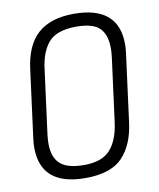

<svg xmlns="http://www.w3.org/2000/svg" viewBox="-88 -860 776 940"><g transform="rotate(-10 300.0 -390.0)"><path d="M261 11Q39 11 39 -179Q39 -200 42 -222L86 -558Q101 -679 164.5 -735Q228 -791 343 -791Q565 -791 565 -601Q565 -580 562 -558L518 -222Q504 -111 446 -50Q388 11 261 11ZM266 -53Q355 -53 396.5 -100Q438 -147 449 -237L490 -549Q493 -573 493 -594Q493 -661 460 -694Q427 -727 344 -727Q247 -727 206 -680Q165 -633 155 -543L114 -231Q111 -207 111 -186Q111 -118 147 -85.5Q183 -53 266 -53Z"/></g></svg>

Font: Tanohe Sans
Style: Italic
Weight: 400
Designer: Village Type and Design LLC & Cristiano Sobral
Foundry: Cooper Hewitt Smithsonian Design Museum
Version: Version 1.00;September 29, 2021;FontCreator 13.0.0.2655 64-b